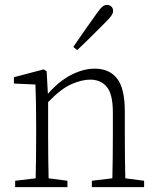

<svg xmlns="http://www.w3.org/2000/svg" viewBox="-20 -766 644 786"><path d="M42 0V-26L126 -36Q127 -74 127.5 -123.5Q128 -173 128 -210V-258Q128 -351 125 -420L37 -424V-450L159 -482L171 -474L176 -382Q223 -435 272.5 -460Q322 -485 368 -485Q427 -485 459 -445Q491 -405 491 -309V-210Q491 -173 491.5 -123.5Q492 -74 493 -36L570 -26V0H356V-26L440 -36Q441 -74 441.5 -123.5Q442 -173 442 -210V-306Q442 -380 417.5 -410Q393 -440 349 -440Q315 -440 272.5 -421.5Q230 -403 177 -348V-210Q177 -173 177.5 -123.5Q178 -74 179 -36L256 -26V0ZM280 -574Q305 -610 329.5 -645.5Q354 -681 376 -711Q390 -731 399 -738.5Q408 -746 418 -746Q428 -746 435.5 -739.5Q443 -733 443 -721Q443 -712 436 -702Q429 -692 412 -675Q387 -650 357.5 -620.5Q328 -591 296 -561Z"/></svg>

Font: Source Serif Pro Light
Style: Regular
Weight: 300
Designer: Frank Grießhammer
Foundry: Adobe Systems Incorporated
Version: Version 3.001;hotconv 1.0.111;makeotfexe 2.5.65597